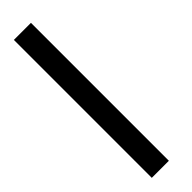

<svg xmlns="http://www.w3.org/2000/svg" viewBox="-155 -387 384 384"><g transform="rotate(-45 36.5 -195.0)"><path d="M0 0V-390.1H48.3V0Z"/></g></svg>

Font: FS Mondwest Regular
Style: Regular
Weight: 400
Designer: NZWStudios2024
Foundry: https://fontstruct.com
Version: Version 1.0